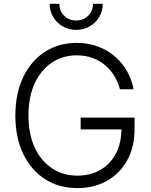

<svg xmlns="http://www.w3.org/2000/svg" viewBox="-20 -958 776 988"><path d="M378.4 9.8Q283.2 9.8 211.4 -36.4Q139.6 -82.5 99.4 -166.5Q59.1 -250.5 59.1 -363.3Q59.1 -477.1 99.4 -561Q139.6 -645 210.9 -691.2Q282.2 -737.3 375 -737.3Q434.6 -737.3 484.4 -718.5Q534.2 -699.7 572.3 -666.5Q610.4 -633.3 634.5 -590.1Q658.7 -546.9 667.5 -498.5H597.2Q587.9 -534.7 568.8 -566.2Q549.8 -597.7 521.5 -621.8Q493.2 -646 456.3 -659.7Q419.4 -673.3 375 -673.3Q303.2 -673.3 247.1 -636Q190.9 -598.6 158.7 -529.3Q126.5 -460 126.5 -363.3Q126.5 -268.1 158.7 -198.7Q190.9 -129.4 247.8 -91.8Q304.7 -54.2 378.4 -54.2Q445.8 -54.2 496.8 -84Q547.9 -113.8 576.4 -168.2Q605 -222.7 605 -296.4L627 -292H395V-353H672.4V-293Q672.4 -201.7 634.8 -133.5Q597.2 -65.4 531 -27.8Q464.8 9.8 378.4 9.8ZM372.1 -804.2Q334 -804.2 303 -822Q272 -839.8 253.7 -870.6Q235.4 -901.4 235.4 -938.5H285.6Q285.6 -901.4 310.5 -877Q335.4 -852.5 372.1 -852.5Q409.2 -852.5 433.8 -877.2Q458.5 -901.9 458.5 -938.5H508.8Q508.8 -901.4 490.7 -870.8Q472.7 -840.3 441.7 -822.3Q410.6 -804.2 372.1 -804.2Z"/></svg>

Font: Inter 18pt Light
Style: Regular
Weight: 300
Designer: Rasmus Andersson
Foundry: rsms
Version: Version 4.001;git-66647c0bb